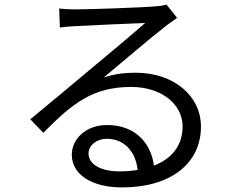

<svg xmlns="http://www.w3.org/2000/svg" viewBox="-20 -774 1040 837"><path d="M580 -33C555 -29 528 -27 499 -27C421 -27 366 -57 366 -105C366 -140 401 -169 446 -169C522 -169 572 -112 580 -33ZM238 -737 241 -654C262 -657 285 -659 307 -660C360 -663 560 -672 613 -674C562 -629 437 -524 381 -478C323 -429 195 -322 112 -254L169 -195C296 -324 385 -395 552 -395C682 -395 776 -321 776 -223C776 -141 731 -83 651 -52C639 -147 572 -229 447 -229C354 -229 293 -168 293 -99C293 -16 376 43 512 43C724 43 856 -61 856 -222C856 -357 737 -457 571 -457C526 -457 478 -452 432 -436C510 -501 646 -617 696 -655C714 -670 734 -683 752 -696L706 -754C696 -751 682 -748 652 -746C599 -741 361 -733 309 -733C289 -733 261 -734 238 -737Z"/></svg>

Font: Noto Sans HK
Style: Regular
Weight: 400
Designer: Ryoko NISHIZUKA 西塚涼子 (kana, bopomofo & ideographs); Paul D. Hunt (Latin, Greek & Cyrillic); Sandoll Communications 산돌커뮤니
Foundry: Adobe
Version: Version 2.004;hotconv 1.0.118;makeotfexe 2.5.65603